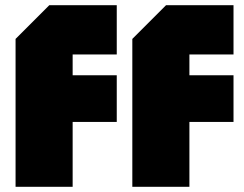

<svg xmlns="http://www.w3.org/2000/svg" viewBox="-20 -720 940 740"><path d="M40 0V-570L170 -700H430V-510H260V-430H430V-250H260V0ZM490 0V-570L620 -700H880V-510H710V-430H880V-250H710V0Z"/></svg>

Font: Tektur Black
Style: Regular
Weight: 900
Designer: Adam Jagosz
Foundry: Adam Jagosz
Version: Version 1.005;gftools[0.9.30]